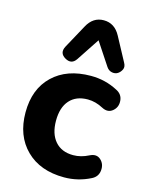

<svg xmlns="http://www.w3.org/2000/svg" viewBox="-119 -852 715 936"><g transform="rotate(15 239.0 -384.0)"><path d="M371 -725 435 -606Q446 -587 439.5 -572.5Q433 -558 420.5 -549.5Q408 -541 391 -544Q374 -547 363 -563L287 -678L211 -563Q189 -530 154.5 -550Q120 -570 139 -606L204 -725Q233 -779 287 -779Q342 -779 371 -725ZM297 11Q176 11 105 -59Q34 -129 34 -247Q34 -365 105 -433Q176 -501 297 -501Q370 -501 432 -468Q463 -453 465.5 -420.5Q468 -388 444.5 -368.5Q421 -349 390 -365Q351 -386 312 -386Q253 -386 220.5 -349.5Q188 -313 188 -246Q188 -180 220.5 -142.5Q253 -105 312 -105Q351 -105 390 -125Q422 -141 444 -121Q466 -101 463 -68.5Q460 -36 430 -21Q367 11 297 11Z"/></g></svg>

Font: Nunito ExtraBold
Style: Regular
Weight: 800
Designer: Vernon Adams
Foundry: Vernon Adams
Version: Version 3.602